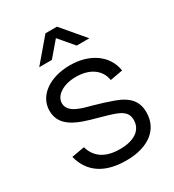

<svg xmlns="http://www.w3.org/2000/svg" viewBox="-186 -867 896 987"><g transform="rotate(-30 262.5 -373.0)"><path d="M123 -625H198L272 -711.5L345.5 -625H420.5L306 -760H238ZM272 14.5C403.5 14.5 484.5 -47.5 484.5 -149C484.5 -213.5 452 -254.5 371.5 -283C339.5 -294.5 300.5 -307 263.5 -317C208 -332 131 -349 131 -405.5C131 -453.5 187.5 -488 260.5 -488C342.5 -488 398.5 -449 408.5 -384L483.5 -397.5C469.5 -492.5 383 -555 264 -555C142 -555 56.5 -492.5 56.5 -404C56.5 -306 152 -276 254.5 -248.5C296 -237.5 330.5 -227 350.5 -219C395.5 -201 408.5 -179 408.5 -147.5C408.5 -87.5 357.5 -52.5 273 -52.5C189 -52.5 135.5 -86 116 -154L40 -140.5C66 -37.5 146.5 14.5 272 14.5Z"/></g></svg>

Font: Vela Sans
Style: Regular
Weight: 400
Designer: Principal design: Mikhail Sharanda - project Manrope.
Design modification: Ravid Balaliev
Foundry: Mikhail Sharanda
Version: Version 1.001